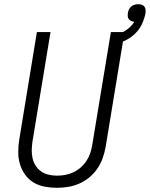

<svg xmlns="http://www.w3.org/2000/svg" viewBox="-20 -888 715 916"><path d="M252 8Q222 8 193 2.5Q164 -3 140 -17.5Q116 -32 99.5 -55Q83 -78 75 -105.5Q67 -133 67 -163Q67 -193 72 -223L156 -735H221L135 -213Q132 -193 131.5 -172.5Q131 -152 135.5 -132.5Q140 -113 150.5 -97Q161 -81 176.5 -70Q192 -59 212 -54.5Q232 -50 252 -50Q272 -50 291.5 -53.5Q311 -57 330 -66Q349 -75 365 -89Q381 -103 392.5 -120.5Q404 -138 410.5 -157.5Q417 -177 420 -196L509 -735H574L484 -187Q479 -160 470 -134Q461 -108 445 -84.5Q429 -61 407 -42.5Q385 -24 359 -12.5Q333 -1 305.5 3.5Q278 8 252 8ZM532 -677 520 -717Q534 -721 548.5 -726.5Q563 -732 576.5 -740.5Q590 -749 601.5 -760Q613 -771 621 -784Q613 -785 606 -788Q599 -791 594.5 -797Q590 -803 589.5 -810.5Q589 -818 590 -826Q591 -834 595 -842.5Q599 -851 606 -857Q613 -863 622 -865.5Q631 -868 639 -868Q648 -868 656 -865.5Q664 -863 669 -856.5Q674 -850 674.5 -841.5Q675 -833 674 -824Q669 -799 657.5 -774Q646 -749 626.5 -729.5Q607 -710 583 -697.5Q559 -685 532 -677Z"/></svg>

Font: Iosevka Light Extended
Style: Italic
Weight: 300
Width: 7
Italic angle: -9°
Monospace: yes
Designer: Belleve Invis
Foundry: Belleve Invis
Version: Version 32.5.0; ttfautohint (v1.8.4)